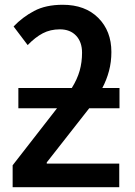

<svg xmlns="http://www.w3.org/2000/svg" viewBox="-20 -785 567 805"><path d="M243 -765Q337 -765 392 -710Q447 -655 447 -567Q447 -525 437 -487.5Q427 -450 409 -416H481V-331H354L176 -104V-99H480V0H33V-92L219 -331H57V-416H281Q304 -453 314 -488.5Q324 -524 324 -564Q324 -609 299 -635.5Q274 -662 231 -662Q191 -662 159.5 -645.5Q128 -629 96 -596L37 -674Q74 -713 123 -739Q172 -765 243 -765Z"/></svg>

Font: Noto Sans SemiCondensed SemiBold
Style: Regular
Weight: 600
Width: 4
Designer: Monotype Design Team
Foundry: Monotype Imaging Inc.
Version: Version 2.013; ttfautohint (v1.8.4.7-5d5b)